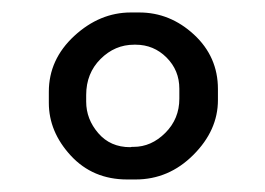

<svg xmlns="http://www.w3.org/2000/svg" viewBox="-20 -714 429 311"><path d="M119.6 -560.1V-549.3Q119.6 -521 139.2 -498.3Q158.7 -475.6 190.9 -475.6L193.8 -476.1H196.3Q225.1 -476.1 247.8 -498.8Q270.5 -521.5 270.5 -554.2V-570.3Q270.5 -600.1 249.8 -620.8Q229 -641.6 199.7 -641.6H197.3Q166 -641.6 142.8 -618.4Q119.6 -595.2 119.6 -560.1ZM191.9 -693.8H205.6Q255.4 -693.8 294.2 -658Q333 -622.1 333 -569.8V-551.8Q333 -502.9 293.2 -463.1Q253.4 -423.3 199.7 -423.3H186Q130.4 -423.3 94.7 -461.9Q59.1 -500.5 59.1 -547.4V-565.4Q59.1 -617.7 100.3 -655.8Q141.6 -693.8 191.9 -693.8Z"/></svg>

Font: Averia Gruesa Libre
Style: Regular
Weight: 500
Italic angle: -1.70001°
Version: Version 1.001